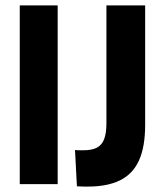

<svg xmlns="http://www.w3.org/2000/svg" viewBox="-20 -680 606 709"><path d="M53 0V-660H193V0ZM264 8 257 -126Q264 -125 271.5 -125Q279 -125 286 -125Q319 -125 337.5 -134.5Q356 -144 364.5 -166Q373 -188 373 -225V-660H516V-219Q516 -137 493 -87Q470 -37 423 -14Q376 9 305 9Q298 9 290 9Q282 9 264 8Z"/></svg>

Font: Bricolage Grotesque 24pt Condensed
Style: Bold
Weight: 700
Width: 3
Designer: Mathieu Triay
Foundry: Atelier Triay
Version: Version 1.001;gftools[0.9.33.dev8+g029e19f]